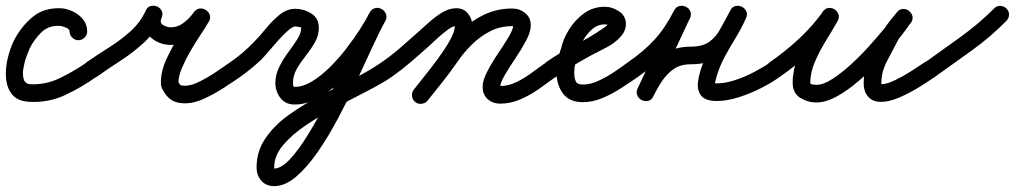

<svg xmlns="http://www.w3.org/2000/svg" viewBox="-34 -314 3457 654"><path d="M263 -207Q263 -195 254 -186Q245 -177 233 -177Q221 -177 212 -186Q203 -195 203 -207Q203 -215 189.5 -220.5Q176 -226 167 -226Q130 -227 106 -203Q82 -179 67 -149Q63 -140 56 -121Q49 -102 45.5 -80.5Q42 -59 47 -43.5Q52 -28 70 -27Q123 -25 171 -48.5Q219 -72 261 -101Q271 -109 283 -106.5Q295 -104 302 -94Q310 -84 307.5 -72Q305 -60 295 -53Q245 -17 188.5 9.5Q132 36 68 33Q26 31 7.5 8Q-11 -15 -13.5 -48.5Q-16 -82 -7.5 -116.5Q1 -151 13 -175Q37 -222 75 -254.5Q113 -287 169 -286Q190 -286 212 -276Q234 -266 248.5 -248.5Q263 -231 263 -207Q263 -207 263 -207Q263 -207 263 -207Z M295 -52Q285 -45 272.5 -47.5Q260 -50 253 -60Q246 -70 248.5 -82.5Q251 -95 261 -102Q297 -127 336 -151.5Q375 -176 409 -206Q443 -236 462 -277Q468 -291 479.5 -293.5Q491 -296 501 -292Q512 -287 517 -276.5Q522 -266 516 -252Q509 -236 522 -228.5Q535 -221 548 -221Q572 -221 592.5 -237Q613 -253 626 -272Q635 -284 646.5 -285Q658 -286 667 -280Q677 -274 680.5 -263Q684 -252 677 -240Q665 -219 647.5 -193Q630 -167 613.5 -138Q597 -109 585.5 -82Q574 -55 574 -33Q574 -33 573 -35Q573 -35 573 -36Q573 -36 573 -37Q572 -37 572 -37Q578 -27 580.5 -24.5Q583 -22 597 -22Q618 -22 647.5 -37Q677 -52 705 -71Q733 -90 750 -102Q750 -102 750 -102Q750 -102 750 -102Q760 -109 772 -106.5Q784 -104 792 -94Q799 -84 796.5 -72Q794 -60 784 -52Q761 -36 728.5 -15Q696 6 661.5 22Q627 38 597 38Q568 38 550.5 27Q533 16 520 -9Q520 -9 519 -9Q519 -10 519 -10Q514 -20 514 -33Q514 -72 533.5 -114Q553 -156 579 -196.5Q605 -237 625 -270Q633 -283 645 -284Q657 -285 666 -279Q676 -272 680 -261Q684 -250 676 -238Q654 -207 620.5 -184Q587 -161 548 -161Q517 -161 492 -177Q467 -193 457.5 -219.5Q448 -246 462 -277Q468 -290 479.5 -293Q491 -296 501 -291Q512 -287 517 -276Q522 -265 516 -252Q494 -204 457.5 -170Q421 -136 378.5 -108.5Q336 -81 295 -52Q295 -52 295 -52Q295 -52 295 -52Z M784 -52Q774 -45 762 -47.5Q750 -50 742 -60Q735 -70 737.5 -82Q740 -94 750 -102Q793 -131 832 -172Q850 -190 871.5 -216.5Q893 -243 918 -263.5Q943 -284 972 -284Q1001 -284 1026.5 -268Q1052 -252 1052 -219Q1052 -193 1038.5 -169.5Q1025 -146 1007.5 -124Q990 -102 977 -79.5Q964 -57 964 -32Q964 -29 964.5 -23.5Q965 -18 970 -18Q998 -18 1028.5 -36.5Q1059 -55 1089 -84.5Q1119 -114 1145.5 -148.5Q1172 -183 1192.5 -215Q1213 -247 1225 -271Q1232 -284 1244 -286Q1256 -288 1266 -283Q1276 -277 1280.5 -266Q1285 -255 1278 -242Q1260 -209 1235 -155Q1210 -101 1180.5 -37.5Q1151 26 1117.5 89Q1084 152 1048 204Q1012 256 974.5 288Q937 320 900 320Q872 320 856 301.5Q840 283 840 256Q840 201 870.5 156.5Q901 112 951 76.5Q1001 41 1059 11Q1117 -19 1171.5 -46.5Q1226 -74 1266 -102Q1276 -109 1288 -106.5Q1300 -104 1308 -94Q1315 -84 1312.5 -72Q1310 -60 1300 -52Q1268 -30 1218 -4.5Q1168 21 1113 50Q1058 79 1009.5 111.5Q961 144 930.5 180Q900 216 900 256Q900 260 900 260Q924 260 953.5 228.5Q983 197 1014 146.5Q1045 96 1076.5 35.5Q1108 -25 1136 -85.5Q1164 -146 1187.5 -195Q1211 -244 1226 -272Q1233 -284 1244.5 -286.5Q1256 -289 1266 -283Q1276 -278 1280.5 -267Q1285 -256 1279 -243Q1263 -213 1238.5 -175Q1214 -137 1183.5 -99Q1153 -61 1117.5 -29Q1082 3 1044.5 22.5Q1007 42 970 42Q938 42 921 19.5Q904 -3 904 -32Q904 -59 917 -85.5Q930 -112 947.5 -135.5Q965 -159 978.5 -180Q992 -201 992 -219Q992 -221 983.5 -222.5Q975 -224 972 -224Q963 -224 946.5 -209.5Q930 -195 912 -174.5Q894 -154 878.5 -136Q863 -118 856 -111Q822 -79 784 -52Q784 -52 784 -52Q784 -52 784 -52Z M1258 -60Q1251 -70 1253.5 -82.5Q1256 -95 1266 -102Q1298 -124 1327.5 -149.5Q1357 -175 1386 -201Q1402 -215 1424.5 -235.5Q1447 -256 1471.5 -271Q1496 -286 1520 -286Q1546 -286 1560.5 -267.5Q1575 -249 1575 -224Q1575 -198 1558 -163.5Q1541 -129 1516 -93Q1491 -57 1465.5 -25Q1440 7 1423 28Q1415 38 1402.5 39.5Q1390 41 1381 34Q1371 26 1369.5 13.5Q1368 1 1375 -8Q1388 -25 1411 -53.5Q1434 -82 1458 -114.5Q1482 -147 1498.5 -176.5Q1515 -206 1515 -224Q1515 -227 1514 -228.5Q1513 -230 1516 -228Q1516 -228 1518.5 -227Q1521 -226 1520 -226Q1509 -226 1489.5 -211.5Q1470 -197 1452 -180Q1434 -163 1426 -156Q1396 -129 1365 -102.5Q1334 -76 1300 -52Q1290 -45 1277.5 -47.5Q1265 -50 1258 -60ZM1422 29Q1415 38 1402.5 39.5Q1390 41 1380 33Q1371 26 1369.5 13.5Q1368 1 1376 -9Q1400 -39 1424.5 -70Q1449 -101 1471 -133Q1499 -174 1535 -208.5Q1571 -243 1615 -264Q1659 -285 1711 -285Q1736 -285 1755 -269.5Q1774 -254 1774 -227Q1774 -206 1758.5 -176.5Q1743 -147 1722 -116Q1701 -85 1685.5 -58.5Q1670 -32 1670 -19Q1670 -17 1666.5 -19Q1663 -21 1670 -21Q1698 -21 1725.5 -34.5Q1753 -48 1778.5 -67Q1804 -86 1826 -101Q1836 -109 1848 -106.5Q1860 -104 1867 -94Q1875 -84 1872.5 -72Q1870 -60 1860 -53Q1833 -33 1802.5 -11.5Q1772 10 1738.5 24.5Q1705 39 1670 39Q1644 39 1627 23.5Q1610 8 1610 -19Q1610 -40 1625.5 -70Q1641 -100 1662 -131Q1683 -162 1698.5 -188Q1714 -214 1714 -227Q1714 -227 1714 -227Q1715 -226 1715 -225Q1715 -225 1711 -225Q1669 -225 1634.5 -207Q1600 -189 1571.5 -160.5Q1543 -132 1521 -99Q1498 -66 1473 -34.5Q1448 -3 1422 29Q1422 29 1422 29Q1422 29 1422 29Z M1860 -52Q1850 -45 1838 -47.5Q1826 -50 1818 -60Q1811 -70 1813.5 -82Q1816 -94 1826 -102Q1873 -135 1925 -161Q1977 -187 2024 -220Q2026 -221 2032 -226Q2038 -231 2038 -232Q2038 -231 2038 -231Q2038 -228 2039 -227Q2035 -231 2026 -231Q2002 -231 1983 -214.5Q1964 -198 1951.5 -175Q1939 -152 1934 -132Q1934 -132 1934 -131Q1934 -129 1934 -129Q1929 -113 1925.5 -98Q1922 -83 1922 -66Q1922 -49 1927 -37.5Q1932 -26 1951 -26Q1977 -26 2005 -39Q2033 -52 2059 -69.5Q2085 -87 2105 -102Q2105 -102 2105 -102Q2105 -102 2105 -102Q2115 -109 2127 -106.5Q2139 -104 2147 -94Q2154 -84 2151.5 -72Q2149 -60 2139 -52Q2113 -34 2082 -14Q2051 6 2018 20Q1985 34 1951 34Q1906 34 1884 5Q1862 -24 1862 -66Q1862 -87 1866 -107Q1870 -127 1876 -147Q1876 -147 1876 -145Q1876 -144 1876 -144Q1883 -179 1904 -213Q1925 -247 1956 -269Q1987 -291 2026 -291Q2051 -291 2074.5 -275.5Q2098 -260 2098 -232Q2098 -208 2079 -188Q2059 -166 2030 -151.5Q2001 -137 1975 -123Q1946 -107 1917 -89.5Q1888 -72 1860 -52Q1860 -52 1860 -52Q1860 -52 1860 -52Z M2097 -60Q2090 -70 2092.5 -82.5Q2095 -95 2105 -102Q2159 -139 2195.5 -179Q2232 -219 2262 -278Q2269 -291 2280.5 -293.5Q2292 -296 2302 -291Q2312 -287 2317 -276Q2322 -265 2316 -252Q2285 -186 2254 -119.5Q2223 -53 2192 13Q2186 26 2174.5 28.5Q2163 31 2152 26Q2142 22 2137 11Q2132 0 2138 -13Q2157 -51 2181 -83.5Q2205 -116 2238 -135.5Q2271 -155 2318 -155Q2359 -155 2382.5 -172Q2406 -189 2421 -217.5Q2436 -246 2454 -279Q2460 -291 2471.5 -293.5Q2483 -296 2493 -291Q2503 -286 2508 -275.5Q2513 -265 2507 -252Q2492 -218 2472 -185.5Q2452 -153 2434 -119.5Q2416 -86 2406 -50Q2403 -36 2401.5 -33Q2400 -30 2408 -30Q2436 -30 2469.5 -41Q2503 -52 2534.5 -68.5Q2566 -85 2589 -101Q2599 -109 2611 -107Q2623 -105 2630 -94Q2638 -84 2636 -72Q2634 -60 2623 -53Q2596 -33 2558.5 -14Q2521 5 2481.5 17.5Q2442 30 2408 30Q2369 30 2354.5 12Q2340 -6 2343.5 -35Q2347 -64 2361 -99Q2375 -134 2393.5 -168.5Q2412 -203 2428.5 -232Q2445 -261 2453 -277Q2459 -290 2470.5 -292.5Q2482 -295 2492 -290Q2503 -285 2508 -274Q2513 -263 2506 -250Q2483 -207 2461 -171.5Q2439 -136 2406 -115.5Q2373 -95 2318 -95Q2284 -95 2261 -79Q2238 -63 2221.5 -38.5Q2205 -14 2192 13Q2186 27 2174 29.5Q2162 32 2152 27Q2142 22 2137 11.5Q2132 1 2138 -13Q2169 -79 2200 -145Q2231 -211 2262 -277Q2268 -291 2280 -293Q2292 -295 2302 -290Q2312 -285 2317 -274.5Q2322 -264 2316 -251Q2282 -185 2240.5 -139.5Q2199 -94 2139 -52Q2129 -45 2116.5 -47.5Q2104 -50 2097 -60Z M2580 -60Q2573 -70 2575.5 -82.5Q2578 -95 2588 -102Q2639 -137 2686 -180.5Q2733 -224 2769 -274Q2777 -286 2788.5 -287Q2800 -288 2809 -282Q2818 -276 2822 -265.5Q2826 -255 2819 -242Q2802 -212 2780 -176.5Q2758 -141 2742 -104Q2726 -67 2726 -32Q2726 -27 2735 -26Q2744 -25 2747 -25Q2770 -25 2800.5 -44.5Q2831 -64 2864 -94Q2897 -124 2927.5 -158Q2958 -192 2982.5 -222Q3007 -252 3020 -270Q3028 -282 3040 -282.5Q3052 -283 3061 -276Q3070 -269 3073.5 -257.5Q3077 -246 3067 -234Q3057 -222 3046.5 -209Q3036 -196 3028 -182Q3028 -182 3028 -182Q3028 -183 3028 -183Q3010 -148 2989 -109Q2968 -70 2968 -30Q2968 -25 2969 -24Q2969 -24 2968 -24Q2968 -25 2968 -25Q2971 -19 2968 -20.5Q2965 -22 2963.5 -24.5Q2962 -27 2967 -27Q2986 -27 3015 -41Q3044 -55 3072 -73Q3100 -91 3116 -102Q3116 -102 3116 -102Q3116 -102 3116 -102Q3126 -109 3138 -106.5Q3150 -104 3158 -94Q3165 -84 3162.5 -72Q3160 -60 3150 -52Q3129 -37 3096.5 -17Q3064 3 3029.5 18Q2995 33 2967 33Q2931 33 2916 5Q2916 5 2916 4Q2915 4 2915 4Q2908 -11 2908 -30Q2908 -79 2930.5 -124Q2953 -169 2976 -211Q2976 -211 2976 -212Q2976 -212 2976 -212Q2985 -228 2997 -242.5Q3009 -257 3021 -272Q3030 -283 3041.5 -283.5Q3053 -284 3062 -277Q3071 -270 3074 -259Q3077 -248 3068 -236Q3051 -211 3023.5 -176.5Q2996 -142 2961.5 -105.5Q2927 -69 2889.5 -37Q2852 -5 2815.5 15Q2779 35 2747 35Q2717 35 2691.5 19Q2666 3 2666 -32Q2666 -74 2682.5 -115.5Q2699 -157 2723 -196.5Q2747 -236 2767 -272Q2774 -284 2786 -285Q2798 -286 2807 -280Q2817 -273 2821.5 -262Q2826 -251 2817 -240Q2778 -185 2727.5 -137.5Q2677 -90 2622 -52Q2612 -45 2599.5 -47.5Q2587 -50 2580 -60Z M3108 -58Q3100 -68 3102 -80.5Q3104 -93 3115 -100Q3175 -143 3237 -187.5Q3299 -232 3352 -285Q3352 -285 3352 -285Q3352 -285 3352 -285Q3360 -294 3372.5 -294Q3385 -294 3394 -285Q3403 -277 3403 -264.5Q3403 -252 3394 -243Q3340 -188 3276 -142Q3212 -96 3149 -51Q3139 -44 3127 -46Q3115 -48 3108 -58Z"/></svg>

Font: FRB American Cursive Guidelines
Style: Bold Italic
Weight: 700
Italic angle: -25°
Version: Version 2.0;Modular Font Editor K font №1